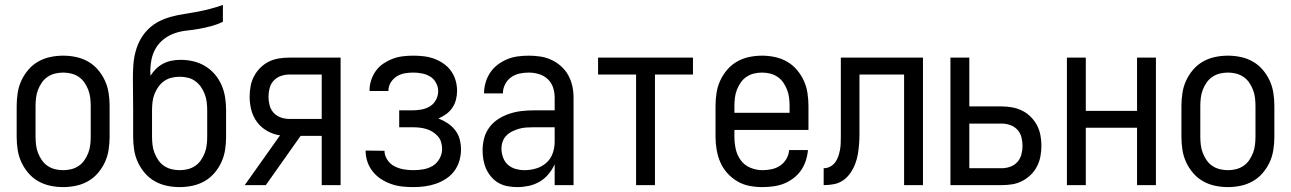

<svg xmlns="http://www.w3.org/2000/svg" viewBox="-20 -755 5265 783"><path d="M238 8Q211 8 185 2.5Q159 -3 136 -16Q113 -29 95.5 -49.5Q78 -70 67 -94Q56 -118 52 -144.5Q48 -171 48 -197V-323Q48 -349 52 -375.5Q56 -402 67 -426Q78 -450 95.5 -470.5Q113 -491 136 -504Q159 -517 185 -522.5Q211 -528 238 -528Q264 -528 290 -522.5Q316 -517 339 -504Q362 -491 379.5 -470.5Q397 -450 408 -426Q419 -402 423 -375.5Q427 -349 427 -323V-197Q427 -171 423 -144.5Q419 -118 408 -94Q397 -70 379.5 -49.5Q362 -29 339 -16Q316 -3 290 2.5Q264 8 238 8ZM238 -61Q254 -61 270.5 -65Q287 -69 301 -78.5Q315 -88 324.5 -102Q334 -116 340 -131.5Q346 -147 348 -164Q350 -181 350 -197V-323Q350 -339 348 -356Q346 -373 340 -388.5Q334 -404 324.5 -418Q315 -432 301 -441.5Q287 -451 270.5 -455Q254 -459 238 -459Q221 -459 204.5 -455Q188 -451 174 -441.5Q160 -432 150.5 -418Q141 -404 135 -388.5Q129 -373 127 -356Q125 -339 125 -323V-197Q125 -181 127 -164Q129 -147 135 -131.5Q141 -116 150.5 -102Q160 -88 174 -78.5Q188 -69 204.5 -65Q221 -61 238 -61Z M713 8Q686 8 660 2.5Q634 -3 611 -16Q588 -29 570.5 -49.5Q553 -70 542 -94Q531 -118 527 -144.5Q523 -171 523 -197V-306Q523 -339 522.5 -372Q522 -405 522 -438Q522 -465 524 -492Q526 -519 533 -545Q540 -571 553 -594.5Q566 -618 585.5 -637Q605 -656 629 -668Q653 -680 679 -687Q705 -694 731.5 -698Q758 -702 784.5 -707Q811 -712 837.5 -719Q864 -726 889 -735V-666Q866 -655 841.5 -648.5Q817 -642 792.5 -637.5Q768 -633 743 -630.5Q718 -628 694 -620Q670 -612 649.5 -596.5Q629 -581 616 -559.5Q603 -538 598 -513Q593 -488 593 -463Q593 -459 593.5 -454.5Q594 -450 594 -446Q603 -461 616 -474Q629 -487 645.5 -495.5Q662 -504 680 -507.5Q698 -511 717 -511Q743 -511 768.5 -505Q794 -499 816.5 -485.5Q839 -472 856 -452Q873 -432 883.5 -408Q894 -384 898 -358Q902 -332 902 -306V-197Q902 -171 898 -144.5Q894 -118 883 -94Q872 -70 854.5 -49.5Q837 -29 814 -16Q791 -3 765 2.5Q739 8 713 8ZM713 -61Q729 -61 745.5 -65Q762 -69 776 -78.5Q790 -88 799.5 -102Q809 -116 815 -131.5Q821 -147 823 -164Q825 -181 825 -197V-306Q825 -322 823 -338.5Q821 -355 815 -371Q809 -387 799.5 -400.5Q790 -414 776.5 -424Q763 -434 746.5 -438Q730 -442 713 -442Q696 -442 679.5 -438Q663 -434 649.5 -424.5Q636 -415 626 -401Q616 -387 610 -371.5Q604 -356 602 -339Q600 -322 600 -306V-197Q600 -181 602 -164Q604 -147 610 -131.5Q616 -116 625.5 -102Q635 -88 649 -78.5Q663 -69 679.5 -65Q696 -61 713 -61Z M978 0 1122 -203Q1094 -207 1069.5 -221Q1045 -235 1028.5 -257Q1012 -279 1005 -306Q998 -333 998 -360Q998 -382 1002 -403.5Q1006 -425 1016 -444Q1026 -463 1041.5 -478.5Q1057 -494 1076 -503.5Q1095 -513 1116.5 -516.5Q1138 -520 1159 -520H1369V0H1292V-201H1206L1064 0ZM1159 -270H1292V-451H1159Q1142 -451 1125 -445Q1108 -439 1096 -426Q1084 -413 1079.5 -395.5Q1075 -378 1075 -360Q1075 -343 1079.5 -325.5Q1084 -308 1096 -295Q1108 -282 1125 -276Q1142 -270 1159 -270Z M1665 8Q1642 8 1619.5 5.5Q1597 3 1575.5 -4.5Q1554 -12 1534.5 -24.5Q1515 -37 1500.5 -55Q1486 -73 1478.5 -95Q1471 -117 1471 -140V-141L1548 -140Q1548 -121 1559.5 -103.5Q1571 -86 1588.5 -77Q1606 -68 1625.5 -64.5Q1645 -61 1665 -61Q1686 -61 1706.5 -64.5Q1727 -68 1744.5 -78.5Q1762 -89 1772.5 -108Q1783 -127 1783 -147Q1783 -161 1779 -175Q1775 -189 1765.5 -199.5Q1756 -210 1744 -217.5Q1732 -225 1718.5 -229Q1705 -233 1691 -234.5Q1677 -236 1663 -236H1608V-305H1663Q1681 -305 1699.5 -308.5Q1718 -312 1733.5 -321.5Q1749 -331 1758 -348Q1767 -365 1767 -383Q1767 -401 1758 -417.5Q1749 -434 1734 -443Q1719 -452 1701 -455.5Q1683 -459 1665 -459Q1648 -459 1630.5 -456Q1613 -453 1598 -443.5Q1583 -434 1573.5 -418.5Q1564 -403 1564 -385V-384H1487V-387Q1487 -408 1494 -429Q1501 -450 1513.5 -467Q1526 -484 1544 -496Q1562 -508 1582 -515.5Q1602 -523 1623 -525.5Q1644 -528 1665 -528Q1687 -528 1708.5 -525.5Q1730 -523 1750.5 -515.5Q1771 -508 1789 -495.5Q1807 -483 1819.5 -465.5Q1832 -448 1838 -427Q1844 -406 1844 -385Q1844 -366 1839.5 -348.5Q1835 -331 1825 -316Q1815 -301 1800 -290Q1785 -279 1768 -272Q1788 -264 1805.5 -252.5Q1823 -241 1836 -224.5Q1849 -208 1854.5 -187.5Q1860 -167 1860 -146Q1860 -122 1853.5 -99.5Q1847 -77 1833 -58Q1819 -39 1799 -26Q1779 -13 1757 -5.5Q1735 2 1712 5Q1689 8 1665 8Z M2090 8Q2070 8 2050.5 4.5Q2031 1 2014 -8.5Q1997 -18 1984 -33Q1971 -48 1963 -65.5Q1955 -83 1951.5 -102.5Q1948 -122 1948 -142Q1948 -167 1954.5 -191.5Q1961 -216 1976 -236Q1991 -256 2012 -269.5Q2033 -283 2057 -291Q2081 -299 2106 -302Q2131 -305 2156 -305H2242V-357Q2242 -378 2235.5 -398Q2229 -418 2213.5 -432.5Q2198 -447 2177.5 -453Q2157 -459 2136 -459Q2117 -459 2098.5 -455Q2080 -451 2064.5 -440Q2049 -429 2040 -411.5Q2031 -394 2031 -375V-374H1954V-375Q1954 -397 1960.5 -419Q1967 -441 1979.5 -459.5Q1992 -478 2010 -491.5Q2028 -505 2048.5 -513.5Q2069 -522 2091.5 -525Q2114 -528 2136 -528Q2160 -528 2183.5 -524.5Q2207 -521 2228.5 -511Q2250 -501 2268 -485Q2286 -469 2297.5 -448Q2309 -427 2314 -404Q2319 -381 2319 -357V0H2242V-85Q2232 -63 2216.5 -44.5Q2201 -26 2180.5 -14Q2160 -2 2136.5 3Q2113 8 2090 8ZM2119 -61Q2143 -61 2166.5 -68Q2190 -75 2208 -91Q2226 -107 2234 -130Q2242 -153 2242 -177V-236H2156Q2141 -236 2126 -235Q2111 -234 2097 -230Q2083 -226 2069.5 -219.5Q2056 -213 2045.5 -202.5Q2035 -192 2030 -178Q2025 -164 2025 -149Q2025 -131 2031.5 -113Q2038 -95 2051.5 -83Q2065 -71 2083 -66Q2101 -61 2119 -61Z M2574 0V-451H2419V-520H2806V-451H2651V0Z M3089 8Q3062 8 3036 3Q3010 -2 2987 -15.5Q2964 -29 2946 -49Q2928 -69 2917.5 -93.5Q2907 -118 2902.5 -144.5Q2898 -171 2898 -197V-323Q2898 -349 2902 -375.5Q2906 -402 2917 -426Q2928 -450 2945.5 -470.5Q2963 -491 2986 -504Q3009 -517 3035 -522.5Q3061 -528 3088 -528Q3114 -528 3140 -522.5Q3166 -517 3189 -504Q3212 -491 3229.5 -470.5Q3247 -450 3258 -426Q3269 -402 3273 -375.5Q3277 -349 3277 -323V-225H2975V-197Q2975 -172 2980.5 -147Q2986 -122 3001 -101.5Q3016 -81 3040 -71Q3064 -61 3089 -61Q3108 -61 3127 -65Q3146 -69 3161.5 -79.5Q3177 -90 3187 -107Q3197 -124 3198 -143H3275Q3273 -121 3266 -99.5Q3259 -78 3246.5 -60Q3234 -42 3215.5 -28Q3197 -14 3176.5 -6Q3156 2 3133.5 5Q3111 8 3089 8ZM2975 -295H3200V-323Q3200 -339 3198 -356Q3196 -373 3190 -388.5Q3184 -404 3174.5 -418Q3165 -432 3151 -441.5Q3137 -451 3120.5 -455Q3104 -459 3088 -459Q3071 -459 3054.5 -455Q3038 -451 3024 -441.5Q3010 -432 3000.5 -418Q2991 -404 2985 -388.5Q2979 -373 2977 -356Q2975 -339 2975 -323Z M3339 0V-69Q3353 -69 3365.5 -75.5Q3378 -82 3386 -93Q3394 -104 3398.5 -117Q3403 -130 3405.5 -143.5Q3408 -157 3408.5 -171Q3409 -185 3409 -199V-520H3744V0H3667V-451H3485V-252Q3485 -231 3485 -210Q3485 -189 3483.5 -168Q3482 -147 3478.5 -126.5Q3475 -106 3467.5 -86.5Q3460 -67 3448 -49.5Q3436 -32 3419 -20Q3402 -8 3381 -4Q3360 0 3339 0Z M3856 0V-520H3933V-321H4065Q4087 -321 4108.5 -317Q4130 -313 4149 -303.5Q4168 -294 4183.5 -278.5Q4199 -263 4209 -244Q4219 -225 4223 -203.5Q4227 -182 4227 -160Q4227 -139 4223 -117.5Q4219 -96 4209 -76.5Q4199 -57 4183.5 -42Q4168 -27 4149 -17Q4130 -7 4108.5 -3.5Q4087 0 4065 0ZM4065 -69Q4083 -69 4100 -75Q4117 -81 4129 -94.5Q4141 -108 4145.5 -125.5Q4150 -143 4150 -160Q4150 -178 4145.5 -195.5Q4141 -213 4129 -226Q4117 -239 4100 -245Q4083 -251 4065 -251H3933V-69Z M4331 0V-520H4408V-303H4617V-520H4694V0H4617V-234H4408V0Z M4988 8Q4961 8 4935 2.5Q4909 -3 4886 -16Q4863 -29 4845.5 -49.5Q4828 -70 4817 -94Q4806 -118 4802 -144.5Q4798 -171 4798 -197V-323Q4798 -349 4802 -375.5Q4806 -402 4817 -426Q4828 -450 4845.5 -470.5Q4863 -491 4886 -504Q4909 -517 4935 -522.5Q4961 -528 4988 -528Q5014 -528 5040 -522.5Q5066 -517 5089 -504Q5112 -491 5129.5 -470.5Q5147 -450 5158 -426Q5169 -402 5173 -375.5Q5177 -349 5177 -323V-197Q5177 -171 5173 -144.5Q5169 -118 5158 -94Q5147 -70 5129.5 -49.5Q5112 -29 5089 -16Q5066 -3 5040 2.5Q5014 8 4988 8ZM4988 -61Q5004 -61 5020.5 -65Q5037 -69 5051 -78.5Q5065 -88 5074.5 -102Q5084 -116 5090 -131.5Q5096 -147 5098 -164Q5100 -181 5100 -197V-323Q5100 -339 5098 -356Q5096 -373 5090 -388.5Q5084 -404 5074.5 -418Q5065 -432 5051 -441.5Q5037 -451 5020.5 -455Q5004 -459 4988 -459Q4971 -459 4954.5 -455Q4938 -451 4924 -441.5Q4910 -432 4900.5 -418Q4891 -404 4885 -388.5Q4879 -373 4877 -356Q4875 -339 4875 -323V-197Q4875 -181 4877 -164Q4879 -147 4885 -131.5Q4891 -116 4900.5 -102Q4910 -88 4924 -78.5Q4938 -69 4954.5 -65Q4971 -61 4988 -61Z"/></svg>

Font: Iosevka QP
Style: Regular
Weight: 400
Designer: Belleve Invis
Foundry: Belleve Invis
Version: Version 20.0.0; ttfautohint (v1.8.4)